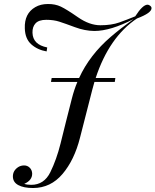

<svg xmlns="http://www.w3.org/2000/svg" viewBox="-20 -759 783 967"><path d="M142.1 115.7Q142.1 149.4 102.1 167Q116.7 171.9 137.2 171.9Q202.1 171.9 233.4 108.4Q264.6 44.9 284.7 -35.2Q304.7 -116.2 312 -145L341.8 -262.2Q353 -306.6 369.6 -346.2H236.8L240.2 -366.2H378.4Q431.6 -482.4 538.1 -573.7Q586.4 -615.2 652.8 -663.1Q537.1 -603 455.1 -603Q407.2 -603.5 357.4 -622.1Q307.6 -640.6 278.8 -649.9Q250 -659.2 212.9 -659.2Q175.8 -659.2 159.2 -641.6Q142.6 -624 143.6 -593.8Q145.5 -534.2 217.8 -520L214.8 -500Q168.9 -507.8 137.7 -535.6Q106.4 -563.5 105 -616.2Q102.1 -690.9 157.7 -723.1Q184.6 -738.8 221.2 -738.8Q257.8 -739.3 286.6 -725.6Q315.4 -711.9 373 -671.9Q430.7 -631.8 485.8 -631.8Q541 -631.8 581.1 -646Q620.6 -660.2 661.1 -676.8Q698.7 -735.4 723.1 -735.4Q729.5 -735.4 736.3 -730Q743.2 -724.6 743.2 -717.8Q743.2 -693.4 669.9 -666Q529.8 -572.3 461.9 -366.2H561L558.1 -346.2H455.6Q450.2 -327.1 444.8 -307.1L382.8 -64.9Q354.5 46.9 294.9 117.2Q235.4 187.5 147 188Q99.6 188 72.3 173.3Q44.9 158.7 44.9 129.4Q44.9 100.1 71.8 82.5Q85 74.2 101.6 74.2Q118.2 74.2 129.9 85.9Q141.6 97.7 142.1 115.7Z"/></svg>

Font: PlayfairDisplay-Italic
Style: Italic
Weight: 400
Italic angle: -14°
Designer: Claus Eggers Sørensen
Foundry: Claus Eggers Sørensen
Version: Version 1.002;PS 001.002;hotconv 1.0.70;makeotf.lib2.5.58329